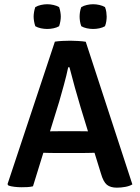

<svg xmlns="http://www.w3.org/2000/svg" viewBox="-20 -880 662 908"><path d="M236 -156.5Q229 -156.5 213 -156.8Q197 -157 185 -157.5L136 1Q124 4 110 4.8Q96 5.5 81.5 5.5Q65.5 5.5 48.5 3.5Q31.5 1.5 20 -2.5L15.5 -9L239.5 -683Q254.5 -685.5 275.8 -686.5Q297 -687.5 313 -687.5Q328 -687.5 349.5 -686.2Q371 -685 385.5 -682.5L606 -8Q593 0 572.5 3.8Q552 7.5 532.5 7.5Q502.5 7.5 485.5 -6.2Q468.5 -20 457 -60.5L427 -157.5Q415 -157 398.5 -156.8Q382 -156.5 375 -156.5ZM260 -399.5 216.5 -259Q227.5 -259 241.8 -259.2Q256 -259.5 262.5 -259.5H352Q358 -259.5 371.5 -259.2Q385 -259 396 -259L361.5 -371.5Q348.5 -414.5 334 -466.5Q319.5 -518.5 308.5 -562H302.5Q295 -525 282.2 -478.5Q269.5 -432 260 -399.5ZM420.5 -743Q406 -743 390.8 -746.2Q375.5 -749.5 364.5 -756Q360 -767.5 358.2 -779.8Q356.5 -792 356.5 -801.5Q356.5 -810.5 358.2 -823Q360 -835.5 364.5 -846.5Q375.5 -853 390.8 -856.5Q406 -860 420.5 -860Q435 -860 450.2 -856.5Q465.5 -853 476.5 -846.5Q481 -835.5 482.8 -823Q484.5 -810.5 484.5 -801.5Q484.5 -792 482.8 -779.8Q481 -767.5 476.5 -756Q465.5 -749.5 450.2 -746.2Q435 -743 420.5 -743ZM203.5 -743Q189 -743 173.5 -746.2Q158 -749.5 147 -756Q143 -767.5 141 -779.8Q139 -792 139 -801.5Q139 -810.5 141 -823Q143 -835.5 147 -846.5Q158 -853 173.5 -856.5Q189 -860 203.5 -860Q217.5 -860 233 -856.5Q248.5 -853 259.5 -846.5Q263.5 -835.5 265.5 -823Q267.5 -810.5 267.5 -801.5Q267.5 -792 265.5 -779.8Q263.5 -767.5 259.5 -756Q248.5 -749.5 233 -746.2Q217.5 -743 203.5 -743Z"/></svg>

Font: Signika Negative SemiBold
Style: Regular
Weight: 600
Designer: Anna Giedryś
Foundry: Anna Giedryś
Version: Version 2.000; ttfautohint (v1.8.3) -l 8 -r 50 -G 200 -x 9 -